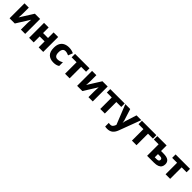

<svg xmlns="http://www.w3.org/2000/svg" viewBox="594 -2655 4990 4990"><g transform="rotate(45 3089.0 -159.5)"><path d="M230 -334Q230 -311 228.5 -280.5Q227 -250 225 -222Q223 -194 221 -180L453 -549H646V0H488V-210Q488 -236 489.5 -266.5Q491 -297 493 -324.5Q495 -352 496 -370L264 0H72V-549H230Z M959 -549V-344H1141V-549H1309V0H1141V-219H959V0H790V-549Z M1689 10Q1565 10 1495 -57.5Q1425 -125 1425 -272Q1425 -372 1460.5 -435.5Q1496 -499 1559 -529Q1622 -559 1703 -559Q1757 -559 1800.5 -548Q1844 -537 1878 -520L1829 -393Q1794 -408 1764 -416.5Q1734 -425 1703 -425Q1652 -425 1624 -387Q1596 -349 1596 -273Q1596 -196 1625 -160.5Q1654 -125 1704 -125Q1748 -125 1786.5 -137.5Q1825 -150 1860 -173V-35Q1826 -13 1786 -1.5Q1746 10 1689 10Z M2460 -423H2279V0H2111V-423H1930V-549H2460Z M2713 -334Q2713 -311 2711.5 -280.5Q2710 -250 2708 -222Q2706 -194 2704 -180L2936 -549H3129V0H2971V-210Q2971 -236 2972.5 -266.5Q2974 -297 2976 -324.5Q2978 -352 2979 -370L2747 0H2555V-549H2713Z M3754 -423H3573V0H3405V-423H3224V-549H3754Z M3777 -549H3957L4056 -238Q4061 -221 4064.5 -200.5Q4068 -180 4070 -159H4073Q4076 -182 4080.5 -201.5Q4085 -221 4090 -237L4189 -549H4365L4139 54Q4105 146 4046.5 193Q3988 240 3895 240Q3869 240 3850.5 237.5Q3832 235 3818 232V99Q3829 101 3844.5 103Q3860 105 3877 105Q3924 105 3949 77Q3974 49 3988 11L3994 -6Z M4918 -423H4737V0H4569V-423H4388V-549H4918Z M5295 -549V-344H5381Q5509 -344 5564 -302Q5619 -260 5619 -179Q5619 -124 5595 -84Q5571 -44 5517.5 -22Q5464 0 5374 0H5127V-423H4952V-549ZM5364 -231H5295V-113H5366Q5405 -113 5427.5 -127.5Q5450 -142 5450 -173Q5450 -202 5430 -216.5Q5410 -231 5364 -231Z M6155 -423H5974V0H5806V-423H5625V-549H6155Z"/></g></svg>

Font: Noto Sans ExtraBold
Style: Regular
Weight: 800
Designer: Monotype Design Team
Foundry: Monotype Imaging Inc.
Version: Version 2.007